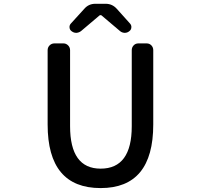

<svg xmlns="http://www.w3.org/2000/svg" viewBox="-20 -961 1040 994"><path d="M501 12.7Q226.6 12.7 226.6 -316.4V-701.2Q226.6 -715.8 236.8 -726.1Q247.1 -736.3 261.7 -736.3H308.6Q322.3 -736.3 332.5 -726.1Q342.8 -715.8 342.8 -701.2V-307.6Q342.8 -87.9 501 -87.9Q662.1 -87.9 662.1 -307.6V-701.2Q662.1 -715.8 671.9 -726.1Q681.6 -736.3 696.3 -736.3H739.3Q753.9 -736.3 763.7 -726.1Q773.4 -715.8 773.4 -701.2V-316.4Q773.4 12.7 501 12.7ZM351.6 -798.8Q339.8 -806.6 339.8 -821.3Q339.8 -831.1 346.7 -838.9L416 -915Q438.5 -941.4 473.6 -941.4H527.3Q561.5 -941.4 585 -915L653.3 -838.9Q660.2 -831.1 660.2 -821.3Q660.2 -806.6 648.4 -798.8Q638.7 -791 626 -791Q625 -791 624 -791Q610.4 -792 600.6 -800.8L504.9 -881.8Q502.9 -882.8 500.5 -882.8Q498 -882.8 496.1 -881.8L400.4 -800.8Q389.6 -792 376 -791Q375 -791 374 -791Q362.3 -791 351.6 -798.8Z"/></svg>

Font: Gen Jyuu Gothic L Monospace Medium
Style: Regular
Weight: 500
Designer: [Source Han Sans]
Ryoko NISHIZUKA  (kana & ideographs); Paul D. Hunt (Latin, Greek & Cyrillic); Wenlong ZHANG  (bopomofo
Version: Version 1.002.20150607